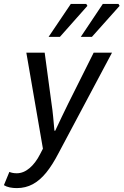

<svg xmlns="http://www.w3.org/2000/svg" viewBox="-75 -759 633 984"><path d="M11 205Q-8 205 -25 201.5Q-42 198 -55 190L-27 122Q-11 129 11 129Q45 129 76 103Q107 77 130 32L145 3L60 -489H154L189 -229Q194 -197 197.5 -159.5Q201 -122 204 -89H208Q224 -123 241.5 -160Q259 -197 275 -229L405 -489H499L225 26Q194 86 162 125.5Q130 165 93 185Q56 205 11 205ZM174 -570 288 -739H367L373 -729L232 -570ZM339 -570 452 -739H532L538 -729L396 -570Z"/></svg>

Font: Source Sans 3 Medium
Style: Italic
Weight: 500
Italic angle: -11°
Designer: Paul D. Hunt
Foundry: Adobe
Version: Version 3.052;hotconv 1.1.0;makeotfexe 2.6.0